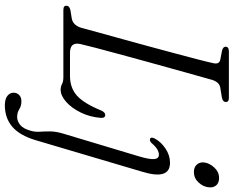

<svg xmlns="http://www.w3.org/2000/svg" viewBox="-108 -632 988 812"><g transform="rotate(90 386.0 -226.0)"><path d="M306.5 0H22.5Q2.5 0 4.5 -14Q4.5 -26 24 -30L58 -35.5Q87 -40.5 98 -77Q105 -103.5 117.2 -148Q129.5 -192.5 144.8 -247.5Q160 -302.5 175.8 -360.8Q191.5 -419 206 -473Q220.5 -527 231.5 -569.5Q242.5 -612 247.5 -635.5Q252.5 -659 233 -663.5L194 -671Q177.5 -675.5 177.5 -686Q177.5 -700 198 -700H394.5Q411.5 -700 411.5 -687Q411.5 -674.5 393 -670.5L350.5 -663.5Q327 -659.5 317.5 -628Q310.5 -603.5 298.2 -559.2Q286 -515 270.5 -460Q255 -405 239 -346.2Q223 -287.5 208.2 -233.2Q193.5 -179 182.2 -136.2Q171 -93.5 166 -71Q157 -28 203.5 -28H300.5Q351.5 -28 384.2 -57.2Q417 -86.5 446.5 -158Q454.5 -177 466 -177Q479.5 -177 478.5 -158.5Q475 -112.5 456 -73.8Q437 -35 410.8 -11.8Q384.5 11.5 359.5 11.5Q346 11.5 335.5 5.8Q325 0 306.5 0ZM707.5 -552Q687 -552 676 -564.5Q665 -577 667 -595Q669.5 -617.5 688.2 -638Q707 -658.5 732.5 -658.5Q754 -658.5 764.2 -646Q774.5 -633.5 772 -614.5Q770 -591.5 751.8 -571.8Q733.5 -552 707.5 -552ZM707 -336 572.5 118.5Q552.5 185 515.8 216.2Q479 247.5 425 247.5Q399 247.5 385.5 236.8Q372 226 372 210.5Q372 197 381.5 187.2Q391 177.5 408.5 177.5Q428 177.5 442 186.5Q456 195.5 475 195.5Q492 195.5 508.2 182.8Q524.5 170 533.5 136.5Q538.5 118.5 537 98.8Q535.5 79 535.8 55Q536 31 545 1L641.5 -320.5Q654.5 -364.5 652.8 -384.2Q651 -404 634 -404Q623.5 -404 611.5 -397Q599.5 -390 585 -373Q575.5 -364 567.5 -366.5Q557.5 -370 566 -387Q580.5 -413.5 608.8 -432.2Q637 -451 668.5 -451Q741.5 -451 707 -336Z"/></g></svg>

Font: Fraunces 72pt Soft Light
Style: Italic
Weight: 300
Italic angle: -16°
Version: Version 1.000;[b76b70a41]